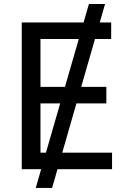

<svg xmlns="http://www.w3.org/2000/svg" viewBox="-20 -839 641 952"><path d="M157.2 92.8 420.9 -819.3H501L238.3 92.8ZM87.9 0V-727.5H531.2V-645.5H180.7V-408.2H507.3V-326.2H180.7V-82H535.6V0Z"/></svg>

Font: Inter Variable LoSnoCo
Style: Regular
Weight: 400
Designer: Rasmus Andersson
Foundry: rsms
Version: Version 4.000;git-a52131595; featfreeze: case,dlig,ss01,ss02